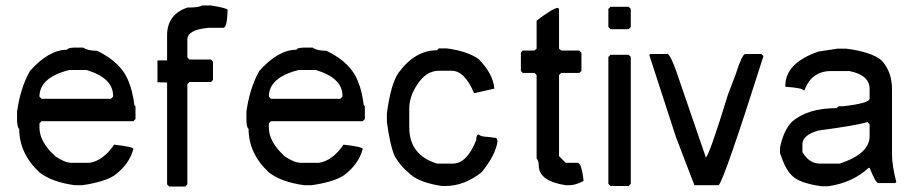

<svg xmlns="http://www.w3.org/2000/svg" viewBox="-20 -682 3334 703"><path d="M253.4 -507.8H284.7Q300.3 -496.1 335.4 -496.1Q427.2 -452.1 452.6 -378.9Q464.4 -352.5 472.2 -296.9L476.1 -293V-246.1L468.3 -238.3H132.3L124.5 -230.5V-214.8Q124.5 -162.1 183.1 -109.4Q217.3 -85.9 241.7 -85.9H308.1Q357.9 -93.8 397.9 -152.3Q468.3 -144.5 468.3 -136.7Q453.6 -80.1 397.9 -39.1Q360.8 -15.6 281.7 -3.9H253.4Q169.4 -15.6 124.5 -50.8Q50.3 -120.1 50.3 -210.9Q44.4 -210.9 42.5 -238.3V-273.4Q54.2 -358.4 89.4 -421.9Q158.7 -500 226.1 -500Q226.1 -506.8 253.4 -507.8ZM124.5 -328.1 132.3 -320.3H386.2L394 -328.1V-332Q394 -396.5 296.4 -425.8H233.9Q124.5 -398.4 124.5 -328.1Z M591.8 -379.9V-6.8L599.6 1H658.2L666 -6.8V-374L673.8 -381.8H752.9L759.8 -389.6V-456.1L752.9 -463.9H673.8L666 -471.7V-537.1Q666 -573.2 743.2 -580.1H797.9Q811.5 -580.1 813.5 -646.5Q803.7 -654.3 751 -662.1H719.7Q710.9 -654.3 666 -654.3Q591.8 -628.9 591.8 -552.7V-460.9H556.6V-380.9Z M1093.3 -507.8H1124.5Q1140.1 -496.1 1175.3 -496.1Q1267.1 -452.1 1292.5 -378.9Q1304.2 -352.5 1312 -296.9L1315.9 -293V-246.1L1308.1 -238.3H972.2L964.4 -230.5V-214.8Q964.4 -162.1 1022.9 -109.4Q1057.1 -85.9 1081.5 -85.9H1147.9Q1197.8 -93.8 1237.8 -152.3Q1308.1 -144.5 1308.1 -136.7Q1293.5 -80.1 1237.8 -39.1Q1200.7 -15.6 1121.6 -3.9H1093.3Q1009.3 -15.6 964.4 -50.8Q890.1 -120.1 890.1 -210.9Q884.3 -210.9 882.3 -238.3V-273.4Q894 -358.4 929.2 -421.9Q998.5 -500 1065.9 -500Q1065.9 -506.8 1093.3 -507.8ZM964.4 -328.1 972.2 -320.3H1226.1L1233.9 -328.1V-332Q1233.9 -396.5 1136.2 -425.8H1073.7Q964.4 -398.4 964.4 -328.1Z M1586.9 -504.9H1615.2Q1690.4 -495.1 1732.4 -465.8Q1786.1 -411.1 1790 -357.4L1715.8 -340.8Q1681.6 -422.9 1633.8 -422.9H1586.9Q1528.3 -422.9 1490.2 -340.8Q1478.5 -310.5 1478.5 -287.1V-215.8Q1478.5 -114.3 1580.1 -83H1637.7Q1689.5 -83 1723.6 -168.9Q1723.6 -188.5 1732.4 -189.5Q1740.2 -181.6 1766.6 -180.7L1797.9 -176.8L1801.8 -166Q1795.9 -116.2 1744.1 -51.8Q1679.7 -1 1611.3 -1H1598.6Q1517.6 -12.7 1482.4 -43.9Q1441.4 -78.1 1422.9 -115.2Q1407.2 -155.3 1396.5 -236.3V-266.6Q1411.1 -376 1439.5 -416Q1500 -498 1580.1 -498Z M2022.9 -653.3 2026.9 -649.4V-503.9L2034.7 -497.1H2101.1L2108.9 -489.3V-421.9L2101.1 -415H2034.7L2026.9 -407.2V-110.4L2051.3 -85.9H2094.2Q2109.9 -85.9 2116.7 -19.5Q2087.4 -3.9 2065.9 -3.9H2051.3Q1953.6 -18.6 1952.6 -75.2Q1952.6 -93.8 1944.8 -101.6V-407.2L1937 -415H1894L1887.2 -421.9V-489.3L1894 -497.1H1937L1944.8 -503.9V-606.4Q2006.3 -653.3 2022.9 -653.3Z M2215.3 -657.2H2281.7L2289.6 -649.4V-583L2281.7 -575.2H2215.3L2207.5 -583V-649.4ZM2215.3 -481.4H2281.7L2289.6 -473.6V-8.8L2281.7 -1H2215.3L2207.5 -8.8V-473.6Z M2423.8 -484.4Q2436.5 -484.4 2474.6 -367.2L2564.5 -105.5Q2578.1 -116.2 2645.5 -335.9L2673.8 -410.2Q2697.3 -484.4 2709 -484.4H2767.6L2775.4 -476.6Q2630.9 -21.5 2611.3 -3.9H2522.5L2455.1 -179.7L2357.4 -480.5L2361.3 -484.4Z M3046.9 -503.9H3078.1Q3169.9 -492.2 3208 -460.9Q3247.1 -418 3246.1 -351.6V-114.3Q3246.1 -77.1 3261.7 -15.6L3257.8 -11.7H3195.3Q3186.5 -11.7 3164.1 -67.4H3160.2Q3101.6 -12.7 3011.7 0H2988.3Q2904.3 -11.7 2878.9 -40Q2855.5 -61.5 2835.9 -122.1V-140.6Q2847.7 -202.1 2878.9 -235.4Q2936.5 -286.1 3043 -286.1L3050.8 -293H3066.4Q3164.1 -303.7 3164.1 -321.3V-356.4Q3164.1 -407.2 3089.8 -421.9H3023.4Q2951.2 -421.9 2925.8 -351.6H2921.9Q2916 -360.4 2855.5 -364.3V-368.2Q2855.5 -451.2 2976.6 -493.2ZM2918 -153.3V-125Q2943.4 -82 2984.4 -83H3054.7Q3164.1 -119.1 3164.1 -183.6V-226.6L3156.2 -235.4Q3123 -223.6 2976.6 -204.1Q2918 -187.5 2918 -153.3Z"/></svg>

Font: Urdu Khush Khati
Style: Regular
Weight: 400
Version: Version 001.500